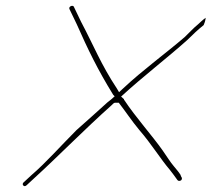

<svg xmlns="http://www.w3.org/2000/svg" viewBox="-20 -662 725 658"><path d="M58 -32C57 -28 61 -24 65 -24C66 -24 69 -25 71 -27L98 -52C175 -122 270 -219 362 -301C372 -311 371 -310 380 -310H387C411 -279 432 -247 457 -217C498 -170 531 -116 562 -80C571 -68 580 -57 588 -45C589 -44 591 -42 594 -42C600 -42 603 -46 603 -48C604 -51 603 -54 603 -54H602L598 -64C595 -69 587 -79 576 -92C564 -106 553 -124 537 -147C501 -198 445 -260 406 -319L405 -320V-322L395 -331C470 -400 554 -464 622 -525C641 -544 658 -560 678 -576C680 -580 684 -591 685 -601C682 -599 675 -594 670 -589L658 -578C643 -566 630 -551 613 -535C548 -479 469 -422 402 -359L388 -346L381 -358C326 -441 301 -506 258 -587L233 -639C230 -646 214 -640 218 -631L243 -579C281 -493 315 -423 368 -337L373 -332C365 -324 358 -319 348 -311C314 -280 278 -248 242 -216C189 -163 137 -104 88 -62L61 -37C61 -37 59 -36 58 -32Z"/></svg>

Font: Stray Cat
Style: ExLtExtObl
Weight: 200
Version: Version 1.0